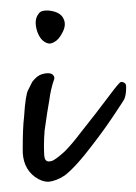

<svg xmlns="http://www.w3.org/2000/svg" viewBox="-20 -477 263 370"><path d="M99 -411.8C105.2 -422.4 106.5 -431.6 103 -439.6C99.4 -449.2 89.8 -455 73.9 -456.7H68.6C66 -456.7 63.4 -456.3 60.7 -455.4C58.1 -454.5 55.9 -452.8 54.1 -450.1C48 -442.2 47.1 -431.2 51.5 -417.1C55.9 -403.9 62.9 -396 72.6 -393.4C76.1 -392.5 80.1 -393.4 84.5 -396C89.8 -398.6 94.6 -403.9 99 -411.8ZM60.7 -334C54.6 -332.2 48.4 -327.4 42.2 -319.4L34.3 -303.6C30.8 -297.4 28.2 -280.3 26.4 -252.1C24.6 -237.2 23.8 -216.9 23.8 -191.4C22.9 -166.8 30.8 -148.3 47.5 -136C56.3 -129.8 64.7 -126.7 72.6 -126.7C83.2 -127.6 93.7 -131.6 104.3 -138.6C110.4 -143 118.4 -150.5 128 -161C137.7 -171.6 147.8 -183.9 158.4 -198C173.4 -217.4 187 -236.3 199.3 -254.8C211.6 -273.2 218.2 -283.4 219.1 -285.1C221.8 -290.4 223.1 -298.3 223.1 -308.9C223.1 -313.3 222.2 -315.9 220.4 -316.8C216.9 -319.4 213.8 -319.9 211.2 -318.1C205.9 -312.8 195.8 -300.1 180.8 -279.8C173.8 -270.2 158.4 -250.4 134.6 -220.4C124.1 -206.4 114 -194.5 104.3 -184.8C94.6 -176 87.1 -170.3 81.8 -167.6C77.4 -165.9 73.9 -165.4 71.3 -166.3C68.6 -167.2 66.9 -169.4 66 -172.9C65.1 -176.4 64.7 -183.9 64.7 -195.4C64.7 -205 65.1 -215.2 66 -225.7C69.5 -251.2 72.6 -271 75.2 -285.1C77 -299.2 80.1 -312.4 84.5 -324.7C85.4 -328.2 84 -331.3 80.5 -334C76.1 -336.6 69.5 -336.6 60.7 -334Z"/></svg>

Font: Impossible
Style: Reguler
Weight: 400
Designer: Ahsan Design
Foundry: Designer
Version: Version 3.16.0